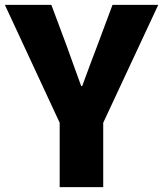

<svg xmlns="http://www.w3.org/2000/svg" viewBox="-29 -765 667 785"><path d="M215 0V-263L-9 -745H181L243 -579Q258 -537 272.5 -497Q287 -457 303 -413H307Q323 -457 338 -497Q353 -537 369 -579L431 -745H618L393 -263V0Z"/></svg>

Font: Noto Sans SC Thin Black
Style: Regular
Weight: 900
Version: Version 2.004-H2;hotconv 1.0.118;makeotfexe 2.5.65603